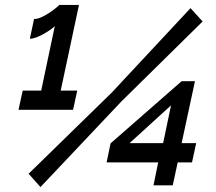

<svg xmlns="http://www.w3.org/2000/svg" viewBox="-20 -751 877 778"><path d="M621 -93H412L428 -170L716 -422H770L716 -171H775L758 -93H700L680 0H602ZM641 -171 673 -324 505 -171ZM96 -47 433 -376 752 -718 801 -664 472 -340 144 7ZM293 -384 276 -306H55L72 -384H147L202 -645Q195 -638 182.5 -629.5Q170 -621 156 -613Q142 -605 127 -599.5Q112 -594 101 -594L118 -674Q133 -674 150.5 -682.5Q168 -691 183.5 -701.5Q199 -712 209.5 -721Q220 -730 220 -731H300L226 -384Z"/></svg>

Font: PTCRaleway
Style: Bold Italic
Weight: 700
Italic angle: -12°
Designer: Matt McInerney, Pablo Impallari, Rodrigo Fuenzalida
Foundry: Matt McInerney, Pablo Impallari, Rodrigo Fuenzalida
Version: Version 3.000g; ttfautohint (v1.5) -l 8 -r 28 -G 28 -x 14 -D